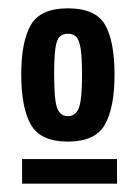

<svg xmlns="http://www.w3.org/2000/svg" viewBox="-20 -703 329 461"><path d="M31 -524Q31 -603 54 -643Q77 -683 143 -683Q210 -683 232.5 -643Q255 -603 255 -524Q255 -445 232 -404Q209 -363 143 -363Q77 -363 54 -404Q31 -445 31 -524ZM110 -524Q110 -462 117.5 -443Q125 -424 143 -424Q161 -424 169 -443Q177 -462 177 -524Q177 -566 173.5 -587Q170 -608 162.5 -615Q155 -622 143 -622Q131 -622 123.5 -615Q116 -608 113 -587Q110 -566 110 -524ZM33 -262V-321H261V-262Z"/></svg>

Font: Georama Condensed SemiBold
Style: Regular
Weight: 600
Width: 3
Designer: Jean-Baptiste Levee
Foundry: Production Type
Version: Version 1.000